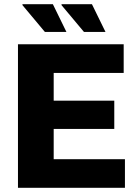

<svg xmlns="http://www.w3.org/2000/svg" viewBox="-20 -899 658 919"><path d="M66 0V-687H572V-550H237V-417H527V-282H237V-137H578V0ZM382 -746 274 -875 275 -879H420L485 -746ZM195 -746 87 -875 88 -879H233L298 -746Z"/></svg>

Font: Archivo SemiCondensed ExtraBold
Style: Regular
Weight: 800
Width: 4
Designer: Hector Gatti
Foundry: Omnibus-Type
Version: Version 2.001